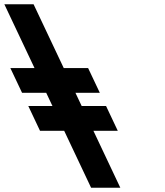

<svg xmlns="http://www.w3.org/2000/svg" viewBox="-240 -880 772 900"><path d="M-23.4 -445 5.9 -383H-107.3L-52.5 -267H60.8L187 0H324L197.8 -267H312L257.2 -383H142.9L113.6 -445H227.9L173 -561H58.8L-82.6 -860H-219.6L-78.2 -561H-191.5L-136.6 -445Z"/></svg>

Font: Hussar
Style: BdOpOblFive
Weight: 700
Foundry: Cannot Into Space Fonts
Version: Version 2.00